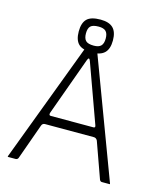

<svg xmlns="http://www.w3.org/2000/svg" viewBox="-120 -914 873 1004"><g transform="rotate(15 317.0 -411.5)"><path d="M416 -280 301 -598Q293 -619 285 -598L171 -283Q166 -267 178 -267H409Q421 -267 416 -280ZM142 -205 73 -12Q69 -2 58 -2H19Q14 -2 17 -8L262 -659Q265 -666 273 -666H312Q322 -666 324 -659L568 -8Q571 -2 568 -2H526Q517 -2 513 -12L444 -205Q438 -217 426 -218H160Q147 -218 142 -205ZM300 -643Q248 -643 226.5 -664.5Q205 -686 205 -732Q205 -778 226.5 -799.5Q248 -821 300 -821Q346 -821 368 -799.5Q390 -778 390 -732Q390 -686 368 -664.5Q346 -643 300 -643ZM300 -680Q327 -680 339 -692.5Q351 -705 351 -732Q351 -759 339 -771Q327 -783 300 -783Q268 -783 256 -771Q244 -759 244 -732Q244 -705 256 -692.5Q268 -680 300 -680Z"/></g></svg>

Font: Vivano Light
Style: Regular
Weight: 300
Designer: Joe Prince, Josias Burgherr
Version: Version 2.064;September 19, 2022;FontCreator 14.0.0.2877 64-